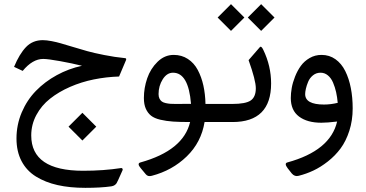

<svg xmlns="http://www.w3.org/2000/svg" viewBox="-20 -593 1780 933"><path d="M380.4 -44.9 447.8 22.5 380.4 89.8 313 22.5ZM383.8 236.8Q483.4 236.8 568.8 223.6Q573.2 223.1 575.2 226.8Q577.1 230.5 575.7 233.9L554.7 280.8Q549.8 292 546.6 297.1Q543.5 302.2 537.1 306.6Q530.8 311 521 312.5Q469.7 319.8 394.5 319.8Q319.3 319.8 259.8 306.4Q200.2 293 154.8 264.9Q109.4 236.8 84.7 189.9Q60.1 143.1 60.1 80.1Q60.1 13.7 85.4 -46.4Q110.8 -106.4 154.5 -151.4Q198.2 -196.3 255.9 -227.8Q313.5 -259.3 378.4 -273.4Q331.1 -285.2 272 -295.9Q212.9 -306.6 189.9 -306.6Q138.2 -306.6 90.3 -248.5L48.3 -268.1Q74.2 -330.6 106.4 -364.3Q138.7 -397.9 188 -397.9Q206.1 -397.9 231 -393.1Q255.9 -388.2 274.4 -382.8Q293 -377.4 328.6 -366.7Q373.5 -353 404.1 -344.5Q434.6 -335.9 486.1 -325.7Q537.6 -315.4 587.4 -310.5Q595.7 -310.1 592.3 -300.8L558.6 -221.2Q496.1 -219.2 435.8 -207Q375.5 -194.8 320.3 -170.7Q265.1 -146.5 223.4 -113.5Q181.6 -80.6 156.7 -34.2Q131.8 12.2 131.8 65.4Q131.8 236.8 383.8 236.8Z M834 -87.9Q881.8 -87.9 908.2 -88.4Q896 -239.7 820.8 -239.7Q791 -239.7 770.8 -207.8Q750.5 -175.8 750.5 -135.7Q750.5 -122.6 755.1 -113.5Q759.8 -104.5 766.6 -99.6Q773.4 -94.7 785.4 -92Q797.4 -89.4 807.6 -88.6Q817.9 -87.9 834 -87.9ZM662.6 196.3Q871.1 138.2 903.8 0Q853.5 0 821 -2.2Q788.6 -4.4 759.3 -11.2Q730 -18.1 713.9 -31Q697.8 -43.9 688.5 -64.9Q679.2 -85.9 679.2 -116.7Q679.2 -165.5 695.3 -212.4Q711.4 -259.3 745.6 -292.7Q779.8 -326.2 824.2 -326.2Q862.8 -326.2 892.8 -306.6Q922.9 -287.1 940.9 -253.2Q959 -219.2 968.3 -177.5Q977.5 -135.7 978.5 -87.9H1034.2Q1045.9 -87.9 1045.9 -49.8V-37.6Q1045.9 0 1034.2 0H974.1Q958 98.6 887.5 167Q816.9 235.4 717.8 261.2Q698.7 266.6 688.5 253.9L664.1 224.6Q644 201.2 662.6 196.3Z M1297.4 -187.5Q1297.4 0 1109.9 0H1028.8Q1002 0 1002 -37.6V-49.8Q1002 -87.9 1028.8 -87.9H1108.4Q1174.3 -87.9 1198.7 -105Q1223.1 -122.1 1223.1 -164.1Q1223.1 -202.6 1188 -300.8L1242.2 -363.3Q1249.5 -372.1 1259.3 -351.1Q1297.4 -272.5 1297.4 -187.5ZM1249 -572.8 1314 -507.8 1249 -442.9 1184.1 -507.8ZM1102.5 -572.8 1167.5 -507.8 1102.5 -442.9 1037.6 -507.8Z M1618.2 -2.4Q1570.3 3.4 1541.5 3.4Q1473.1 3.4 1433.1 -26.6Q1393.1 -56.6 1393.1 -116.7Q1393.1 -139.6 1397.7 -165.8Q1402.3 -191.9 1413.8 -220.9Q1425.3 -250 1441.9 -272.9Q1458.5 -295.9 1484.6 -311Q1510.7 -326.2 1542.5 -326.2Q1580.6 -326.2 1610.1 -305.2Q1639.6 -284.2 1657.7 -247.8Q1675.8 -211.4 1684.8 -165.3Q1693.8 -119.1 1693.8 -66.4Q1693.8 -7.8 1677.5 42.7Q1661.1 93.3 1635 128.4Q1608.9 163.6 1573.5 191.4Q1538.1 219.2 1503.2 235.6Q1468.3 252 1431.6 261.2Q1412.1 266.6 1397.9 250L1377.9 224.6Q1359.9 200.7 1376.5 196.3Q1585.4 139.2 1618.2 -2.4ZM1462.9 -135.7Q1462.9 -85 1554.7 -85Q1586.9 -85 1621.1 -93.3Q1618.7 -121.1 1613.3 -145.3Q1607.9 -169.4 1598.4 -191.7Q1588.9 -213.9 1573.2 -226.8Q1557.6 -239.7 1537.6 -239.7Q1516.6 -239.7 1500.7 -226.8Q1484.9 -213.9 1477.3 -195.3Q1469.7 -176.8 1466.3 -161.4Q1462.9 -146 1462.9 -135.7Z"/></svg>

Font: Shl
Style: Regular
Weight: 400
Foundry: Saber Rastikerdar (saber.rastikerdar@gmail.com)
Version: Version 3.4.0